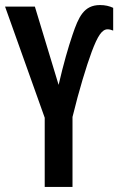

<svg xmlns="http://www.w3.org/2000/svg" viewBox="-20 -740 468 760"><path d="M212 -404 118 -714H0L157 -274V0H267V-277C293 -384 322 -478 343 -535C367 -599 384 -624 406 -624C413 -624 420 -622 428 -619V-709C413 -716 396 -720 376 -720C312 -720 291 -673 267 -602C250 -552 232 -490 212 -404Z"/></svg>

Font: Noto Sans Display Condensed Medium
Style: Regular
Weight: 500
Width: 3
Designer: Monotype Design Team
Foundry: Monotype Imaging Inc.
Version: Version 1.900